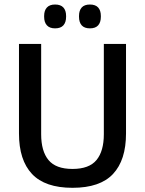

<svg xmlns="http://www.w3.org/2000/svg" viewBox="-20 -838 657 870"><path d="M308.5 13Q184 13 125 -49.8Q66 -112.5 66 -233V-639H166.5V-230Q166.5 -153 199.8 -112.8Q233 -72.5 308.5 -72.5Q384 -72.5 417.2 -112.8Q450.5 -153 450.5 -230V-639H551V-233Q551 -112.5 492.2 -49.8Q433.5 13 308.5 13ZM229.5 -709.5Q205 -709.5 192.5 -723.2Q180 -737 180 -762V-765.5Q180 -790.5 192.5 -804Q205 -817.5 229.5 -817.5Q255 -817.5 267.2 -804Q279.5 -790.5 279.5 -765.5V-762Q279.5 -737 267.2 -723.2Q255 -709.5 229.5 -709.5ZM387.5 -709.5Q362.5 -709.5 350.2 -723.2Q338 -737 338 -762V-765.5Q338 -790.5 350.2 -804Q362.5 -817.5 387.5 -817.5Q412.5 -817.5 424.8 -804Q437 -790.5 437 -765.5V-762Q437 -737 424.8 -723.2Q412.5 -709.5 387.5 -709.5Z"/></svg>

Font: Anek Latin Medium
Style: Regular
Weight: 500
Designer: Yesha Goshar
Foundry: Ek Type
Version: Version 1.003